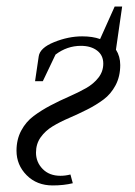

<svg xmlns="http://www.w3.org/2000/svg" viewBox="-20 -564 416 591"><path d="M30.8 -100.1Q30.8 -134.8 45.4 -162.1Q60.1 -189.5 83.7 -207Q107.4 -224.6 135.7 -239.5Q164.1 -254.4 192.6 -266.8Q221.2 -279.3 244.9 -292.7Q268.6 -306.2 283.2 -325.2Q297.9 -344.2 297.9 -368.2Q297.9 -394 278.8 -408.4Q259.8 -422.9 229 -422.9Q186.5 -422.9 150.9 -396L111.8 -314H87.9L99.1 -390.1Q102.5 -416.5 146.5 -434.3Q190.4 -452.1 232.9 -452.1Q265.1 -452.1 288.1 -443.8L333 -543.9H356L336.9 -411.1Q350.1 -390.6 350.1 -363.8Q350.1 -328.6 335.7 -301.5Q321.3 -274.4 298.6 -257.6Q275.9 -240.7 248.3 -226.8Q220.7 -212.9 192.9 -200.9Q165 -189 142.3 -175.3Q119.6 -161.6 105.2 -141.4Q90.8 -121.1 90.8 -94.2Q90.8 -64.9 111.3 -43.9Q131.8 -22.9 166 -22.9Q181.6 -22.9 196.8 -26.9L204.1 0Q176.3 6.8 142.1 6.8Q93.3 6.8 62 -24.7Q30.8 -56.2 30.8 -100.1Z"/></svg>

Font: Dihjauti S
Style: Italic
Weight: 400
Italic angle: -9°
Designer: T. Christopher White
Version: Version 3.0.0